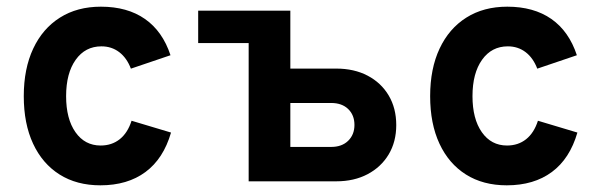

<svg xmlns="http://www.w3.org/2000/svg" viewBox="-20 -543 1798 575"><path d="M280.6 12Q209.8 12 158.4 -20.4Q107 -52.8 79.1 -112.7Q51.2 -172.6 51.2 -255Q51.2 -337.3 79.5 -397.5Q107.7 -457.6 159.6 -490.3Q211.4 -523 282.2 -523Q361.4 -523 414.1 -486.2Q466.9 -449.4 490.6 -377.6L372 -337.4Q359.8 -369.5 337 -386.9Q314.2 -404.2 283.8 -404.2Q235.3 -404.2 206.7 -364Q178 -323.8 178 -255Q178 -187 206 -147.1Q234 -107.2 281.4 -107.2Q314.8 -107.2 338.6 -126.1Q362.4 -145.1 374 -181.4L492.2 -146Q469.5 -67.7 415.7 -27.9Q361.9 12 280.6 12Z M573.5 -414V-511H823.5V-414ZM724.7 0V-511H849.5V-337.6H987.1Q1040.5 -337.6 1081 -316.4Q1121.5 -295.1 1144.1 -257Q1166.7 -218.8 1166.7 -168.4Q1166.7 -118.5 1144 -80.5Q1121.2 -42.6 1080.8 -21.3Q1040.4 0 987.1 0ZM849.5 -103H971.9Q1003.8 -103 1022.6 -121.3Q1041.5 -139.7 1041.5 -168.8Q1041.5 -198.5 1022.6 -216.6Q1003.8 -234.6 971.9 -234.6H849.5Z M1497.6 12Q1426.8 12 1375.4 -20.4Q1324 -52.8 1296.1 -112.7Q1268.2 -172.6 1268.2 -255Q1268.2 -337.3 1296.5 -397.5Q1324.7 -457.6 1376.6 -490.3Q1428.4 -523 1499.2 -523Q1578.4 -523 1631.2 -486.2Q1683.9 -449.4 1707.6 -377.6L1589 -337.4Q1576.8 -369.5 1554 -386.9Q1531.2 -404.2 1500.8 -404.2Q1452.3 -404.2 1423.7 -364Q1395 -323.8 1395 -255Q1395 -187 1423 -147.1Q1451 -107.2 1498.4 -107.2Q1531.8 -107.2 1555.6 -126.1Q1579.4 -145.1 1591 -181.4L1709.2 -146Q1686.5 -67.7 1632.7 -27.9Q1578.9 12 1497.6 12Z"/></svg>

Font: Overpass
Style: Regular
Weight: 400
Designer: Delve Withrington, Dave Bailey, Thomas Jockin
Foundry: Delve Fonts LLC
Version: Version 4.000